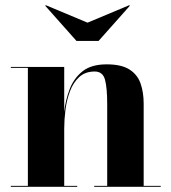

<svg xmlns="http://www.w3.org/2000/svg" viewBox="-20 -717 658 737"><path d="M316 -630 476 -697 478.5 -695 358.5 -560H273.5L153.5 -695L156 -697ZM21.5 -3.5H87V-456.5H21.5V-460H226.5V-287Q231 -331 246.8 -373.2Q262.5 -415.5 296.2 -442.8Q330 -470 389.5 -470Q445.5 -470 476.5 -450.5Q507.5 -431 519.5 -396.8Q531.5 -362.5 531.5 -319V-3.5H597V0H341.5V-3.5H391.5V-317Q391.5 -380 383 -411.2Q374.5 -442.5 343.5 -442.5Q307 -442.5 284 -421.2Q261 -400 248.5 -366.5Q236 -333 231.2 -295Q226.5 -257 226.5 -223V-3.5H276.5V0H21.5Z"/></svg>

Font: Bodoni* 48pt
Style: Bold
Weight: 700
Version: Version 2.3